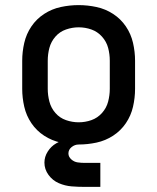

<svg xmlns="http://www.w3.org/2000/svg" viewBox="-20 -558 616 752"><path d="M288 8Q323 8 358 0.5Q393 -7 423 -26.5Q453 -46 473 -75.5Q493 -105 501 -140Q509 -175 509 -210V-320Q509 -355 501 -390Q493 -425 473 -454.5Q453 -484 423 -503.5Q393 -523 358 -530.5Q323 -538 288 -538Q253 -538 218 -530.5Q183 -523 153 -503.5Q123 -484 103 -454.5Q83 -425 75 -390Q67 -355 67 -320V-210Q67 -175 75 -140Q83 -105 103 -75.5Q123 -46 153 -26.5Q183 -7 218 0.5Q253 8 288 8ZM288 -79Q263 -79 238.5 -87.5Q214 -96 197 -115.5Q180 -135 173.5 -160Q167 -185 167 -210V-320Q167 -346 173.5 -370.5Q180 -395 197 -414.5Q214 -434 238.5 -442.5Q263 -451 288 -451Q314 -451 338 -442.5Q362 -434 379.5 -414.5Q397 -395 403.5 -370.5Q410 -346 410 -320V-210Q410 -185 403.5 -160Q397 -135 379.5 -115.5Q362 -96 338 -87.5Q314 -79 288 -79ZM313 174H373V80H312Q312 80 312 80Q312 80 312 80Q298 80 284 78Q270 76 259 66Q248 56 248 43Q248 28 260.5 18Q273 8 288 8V-17Q265 -17 242.5 -12.5Q220 -8 200 3.5Q180 15 167 35.5Q154 56 154 79Q154 105 170 127Q186 149 210.5 159.5Q235 170 261 172Q287 174 313 174Z"/></svg>

Font: Iosevka Sparkle Medium
Style: Regular
Weight: 500
Designer: Belleve Invis
Foundry: Belleve Invis
Version: Version 4.5.0; ttfautohint (v1.8.3)